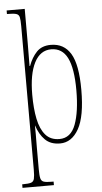

<svg xmlns="http://www.w3.org/2000/svg" viewBox="-64 -799 571 1078"><g transform="rotate(-5 221.0 -260.0)"><path d="M18 240V220H23Q54 220 68 215.5Q82 211 86 195Q90 179 90 144V-665Q90 -700 86.5 -715.5Q83 -731 68 -735.5Q53 -740 18 -740H16V-760H118V-567Q118 -535 117.5 -502.5Q117 -470 117 -438H120Q137 -485 166 -515.5Q195 -546 246 -546Q320 -546 357.5 -484Q395 -422 395 -280Q395 -130 355.5 -60Q316 10 250 10Q197 10 166 -21Q135 -52 119 -102H118Q119 -83 118.5 -52.5Q118 -22 118 14V144Q118 179 122 195Q126 211 140 215.5Q154 220 184 220H195V240ZM249 -15Q313 -15 340 -87Q367 -159 367 -280Q367 -403 337.5 -462Q308 -521 246 -521Q184 -521 151 -456.5Q118 -392 118 -276Q118 -198 130 -139.5Q142 -81 170.5 -48Q199 -15 249 -15Z"/></g></svg>

Font: Noto Serif Khmer ExtraCondensed Thin
Style: Regular
Weight: 100
Width: 2
Designer: Danh Hong and the Monotype Design Team
Foundry: Monotype Imaging Inc.
Version: Version 2.004; ttfautohint (v1.8.4.7-5d5b)